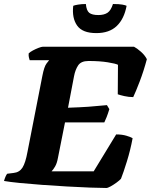

<svg xmlns="http://www.w3.org/2000/svg" viewBox="-31 -937 752 957"><path d="M499 0Q469 0 417 -2Q365 -4 303 -7.5Q241 -11 179.5 -15.5Q118 -20 67.5 -25Q17 -30 -11 -35Q-8 -46 -3.5 -56.5Q1 -67 5 -71L37 -75Q66 -78 81 -101.5Q96 -125 106 -180L180 -558Q189 -605 201 -620.5Q213 -636 214 -637H117Q115 -643 113 -651Q111 -659 112 -671Q119 -678 133 -685.5Q147 -693 161.5 -698.5Q176 -704 182 -704H637Q651 -697 671 -679.5Q691 -662 701 -642Q685 -582 665 -530Q645 -478 633 -453Q611 -453 589 -458Q567 -463 556 -467L557 -614Q546 -620 506 -626.5Q466 -633 410 -633Q373 -633 358.5 -611Q344 -589 338 -557L308 -400Q368 -402 410.5 -405Q453 -408 502 -413L514 -393Q507 -370 500.5 -353.5Q494 -337 489 -327H293L258 -151Q253 -123 243.5 -107Q234 -91 226 -83H436L548 -267Q577 -267 599 -260.5Q621 -254 630 -248Q619 -189 601.5 -132.5Q584 -76 572 -46Q565 -38 550 -27Q535 -16 520.5 -8Q506 0 499 0ZM449 -772Q380 -772 353.5 -809.5Q327 -847 334 -908Q340 -911 358 -914Q376 -917 397 -917Q400 -884 414 -873Q428 -862 459 -862Q488 -862 505 -873.5Q522 -885 532 -917Q563 -917 579 -914Q595 -911 600 -908Q588 -843 551 -807.5Q514 -772 449 -772Z"/></svg>

Font: Texturina Black
Style: Italic
Weight: 900
Italic angle: -11°
Designer: Guillermo Torres Carreño
Foundry: Omnibus-Type
Version: Version 1.002; ttfautohint (v1.8.3)